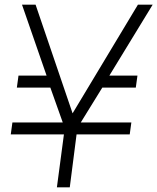

<svg xmlns="http://www.w3.org/2000/svg" viewBox="-20 -800 672 820"><path d="M278 0H223L253 -226H26L33 -277H248L195 -426H52L59 -477H179L74 -780H132L290 -316L569 -780H632L447 -477H567L560 -426H417L325 -277H541L534 -226H307Z"/></svg>

Font: Tanohe Sans Light
Style: Italic
Weight: 300
Designer: Village Type and Design LLC & Cristiano Sobral
Foundry: Cooper Hewitt Smithsonian Design Museum
Version: Version 1.00;September 29, 2021;FontCreator 13.0.0.2655 64-b